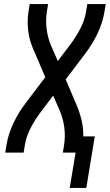

<svg xmlns="http://www.w3.org/2000/svg" viewBox="-20 -755 543 950"><path d="M325 175 354 0H291L297 -37Q304 -82 298 -126Q292 -170 275 -209L243 -282L181 -200Q153 -163 131.5 -121.5Q110 -80 103 -37L97 0H6L12 -37Q21 -93 47 -147Q73 -201 110 -249L204 -373L152 -495Q141 -518 133 -542Q125 -566 121 -592Q117 -618 117 -644.5Q117 -671 121 -698L127 -735H218L212 -698Q205 -653 211 -609Q217 -565 234 -526L266 -453L328 -535Q356 -572 377.5 -613.5Q399 -655 406 -698L412 -735H503L497 -698Q488 -642 462 -588Q436 -534 399 -486L305 -362L357 -240Q373 -203 383 -163Q393 -123 392 -80H449L407 175Z"/></svg>

Font: Iosevka Curly Medium
Style: Italic
Weight: 500
Italic angle: -9°
Monospace: yes
Designer: Belleve Invis
Foundry: Belleve Invis
Version: Version 22.1.2; ttfautohint (v1.8.4)